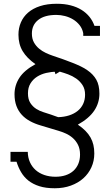

<svg xmlns="http://www.w3.org/2000/svg" viewBox="-20 -776 574 1026"><path d="M128.4 35.6Q128.9 65.9 139.9 90.6Q150.9 115.2 170.4 132.6Q189.9 149.9 217 159.2Q244.1 168.5 276.9 168.5Q306.6 168.5 330.8 160.4Q355 152.3 372.1 137Q389.2 121.6 398.4 99.6Q407.7 77.6 407.7 50.3Q407.7 19.5 396.7 -2.2Q385.7 -23.9 368.7 -38.8Q351.6 -53.7 331.3 -62.7Q311 -71.8 292.5 -77.1Q268.6 -84 245.1 -91.3Q221.7 -98.6 197.8 -105.5Q166 -114.7 140.4 -128.7Q114.7 -142.6 96.2 -162.8Q77.6 -183.1 67.6 -210.2Q57.6 -237.3 57.6 -272.5Q57.6 -319.8 83.5 -360.1Q109.4 -400.4 169.4 -433.1Q123.5 -465.3 101.1 -502.7Q78.6 -540 78.6 -590.8Q78.6 -626 91.6 -656.2Q104.5 -686.5 130.1 -708.7Q155.8 -731 194.1 -743.4Q232.4 -755.9 283.7 -755.9Q324.7 -755.9 357.7 -747.3Q390.6 -738.8 415.8 -723.1Q440.9 -707.5 458.3 -685.8Q475.6 -664.1 484.9 -637.7H514.2V-584.5H424.8V-598.6Q419.9 -623 405.5 -641.4Q391.1 -659.7 371.1 -671.9Q351.1 -684.1 327.6 -690.2Q304.2 -696.3 281.2 -696.3Q217.8 -696.3 184.1 -669.4Q150.4 -642.6 150.4 -596.7Q150.4 -569.3 161.1 -549.8Q171.9 -530.3 188.5 -516.4Q205.1 -502.4 224.4 -493.4Q243.7 -484.4 261.2 -478.5Q291 -468.3 317.9 -459Q344.7 -449.7 368.7 -439.9Q392.1 -430.7 411.9 -421.1Q431.6 -411.6 447.3 -400.4Q478 -379.4 494.6 -350.3Q511.2 -321.3 511.2 -275.4Q511.2 -226.1 483.6 -184.8Q456.1 -143.6 396 -109.9Q419.9 -93.8 436.5 -76.9Q453.1 -60.1 463.6 -41.5Q474.1 -22.9 479 -2Q483.9 19 483.9 44.4Q483.9 84 468.5 117.9Q453.1 151.9 425.3 176.8Q397.5 201.7 358.6 215.8Q319.8 230 272.9 230Q224.6 230 190.2 219Q155.8 208 131.8 189Q107.9 169.9 92.8 144Q77.6 118.2 68.4 88.4H36.1V35.6ZM276.9 -377.9 272.5 -392.6H281.2Q253.9 -392.6 226.8 -386.2Q199.7 -379.9 178.2 -366.2Q156.7 -352.5 143.1 -330.6Q129.4 -308.6 129.4 -277.3Q129.4 -245.6 142.1 -225.8Q154.8 -206.1 174.3 -193.8Q192.4 -182.6 212.4 -176.5Q232.4 -170.4 252.4 -163.6Q261.7 -160.2 270.8 -157Q279.8 -153.8 291 -149.9Q323.2 -150.9 349.6 -159.4Q376 -168 395 -183.3Q414.1 -198.7 424.3 -220.7Q434.6 -242.7 434.6 -270Q434.6 -300.3 421.1 -321Q407.7 -341.8 387.5 -356Q367.2 -370.1 344 -378.7Q320.8 -387.2 301.3 -392.6Q298.3 -393.6 297.4 -393.6Q297.9 -393.6 298.3 -393.3Q298.8 -393.1 299.3 -393.1L276.9 -379.4Z"/></svg>

Font: Twentytwelve Slab Light
Style: TwentytwelveSlab
Weight: 300
Designer: Domenico Catapano
Version: Version 1.00 2012